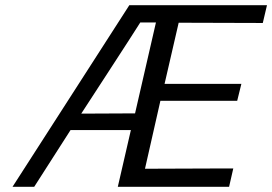

<svg xmlns="http://www.w3.org/2000/svg" viewBox="-20 -715 1042 735"><path d="M28 0 475 -695H1002L986 -627L664 -628L610 -394H904L888 -329H594L535 -69L795 -70H873L857 0H431L481 -217H250L111 0ZM291 -280Q326 -280 394 -280.5Q462 -281 497 -281L577 -629H517Q490 -586 398 -444.5Q306 -303 291 -280Z"/></svg>

Font: Coval
Style: Light Italic
Weight: 300
Foundry: Context Ltd
Version: Version 001.000